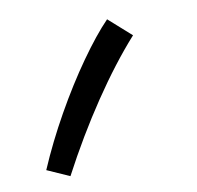

<svg xmlns="http://www.w3.org/2000/svg" viewBox="-51 -211 467 455"><g transform="rotate(-10 182.5 16.5)"><path d="M84 192 30 168Q57 105 92.5 42Q128 -21 165.5 -74Q203 -127 234 -159L288 -111Q236 -53 183.5 25Q131 103 84 192Z"/></g></svg>

Font: Go Noto Current
Style: Regular
Weight: 400
Designer: Monotype Design Team
Foundry: Monotype Imaging Inc.
Version: Version 2.007; ttfautohint (v1.8) -l 8 -r 50 -G 200 -x 14 -D